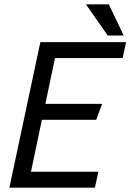

<svg xmlns="http://www.w3.org/2000/svg" viewBox="-20 -860 598 880"><path d="M165 -667H558L542 -594H232L188 -384H448L421 -311H172L122 -73H431L415 0H23ZM374 -840H479L547 -697H474Z"/></svg>

Font: Epunda Sans
Style: Italic
Weight: 400
Italic angle: -12.0243°
Designer: Simon Atzbach
Foundry: typofactur
Version: Version 2.204; ttfautohint (v1.8.4.7-5d5b)